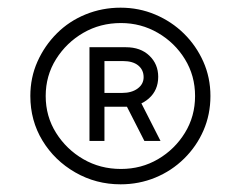

<svg xmlns="http://www.w3.org/2000/svg" viewBox="-20 -734 632 500"><path d="M294 -254Q230 -254 176 -285Q122 -316 90.5 -368Q59 -420 59 -484Q59 -532 77.5 -573.5Q96 -615 128 -647Q160 -679 203 -696.5Q246 -714 294 -714Q342 -714 384.5 -696Q427 -678 459 -646.5Q491 -615 509.5 -573.5Q528 -532 528 -484Q528 -436 510 -394.5Q492 -353 459.5 -321Q427 -289 384.5 -271.5Q342 -254 294 -254ZM295 -294Q348 -294 391.5 -319.5Q435 -345 461.5 -388Q488 -431 488 -484Q488 -537 461.5 -580Q435 -623 391 -648.5Q347 -674 295 -674Q241 -674 197 -648.5Q153 -623 126 -580Q99 -537 99 -484Q99 -431 126 -388Q153 -345 197 -319.5Q241 -294 295 -294ZM356 -367 305 -467 340 -481 398 -367ZM213 -367V-611H308Q346 -611 369 -589Q392 -567 392 -534Q392 -499 367.5 -477.5Q343 -456 307 -456H227L252 -470V-367ZM252 -479 229 -492H298Q323 -492 338.5 -503.5Q354 -515 354 -533Q354 -552 340 -563.5Q326 -575 300 -575H226L252 -589Z"/></svg>

Font: Lexend Exa ExtraLight
Style: Regular
Weight: 250
Designer: Bonnie Shaver-Troup, Thomas Jockin
Foundry: Lexend
Version: Version 1.007